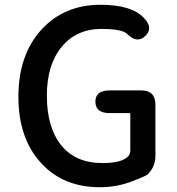

<svg xmlns="http://www.w3.org/2000/svg" viewBox="-20 -770 741 803"><path d="M397 13Q246 13 154 -86Q57 -189 57 -365.5Q57 -542 155 -648Q250 -750 400 -750Q530 -750 581 -696Q623 -653 588 -620Q554 -586 512 -628Q491 -649 404 -649Q300 -649 238 -574Q176 -499 176 -370Q176 -237 236 -162.5Q296 -88 409 -88Q484 -88 513 -113Q525 -124 525 -140V-292Q525 -297 520 -297H439Q379 -297 379 -345Q379 -392 439 -392H570Q630 -392 630 -332V-118Q630 -73 598 -41Q591 -34 533 -12Q470 13 397 13Z"/></svg>

Font: Resource Han Rounded JP Medium
Style: Regular
Weight: 500
Designer: Cyano Hao (round all glyphs); Ryoko NISHIZUKA 西塚涼子 (kana, bopomofo & ideographs); Paul D. Hunt (Latin, Greek & Cyrillic)
Foundry: Cyano Hao
Version: 0.990